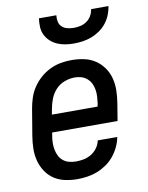

<svg xmlns="http://www.w3.org/2000/svg" viewBox="-84 -801 669 870"><g transform="rotate(-10 250.0 -366.0)"><path d="M202 8Q173 8 145 2Q117 -4 94.5 -19Q72 -34 57 -57Q42 -80 35 -106.5Q28 -133 28.5 -162Q29 -191 34 -221L54 -341Q58 -365 66 -390Q74 -415 89 -437.5Q104 -460 124.5 -478Q145 -496 169 -507.5Q193 -519 218 -523.5Q243 -528 268 -528Q298 -528 326 -522Q354 -516 376.5 -501Q399 -486 415 -463.5Q431 -441 438 -414Q445 -387 444.5 -358Q444 -329 439 -299L426 -220H125L123 -207Q120 -191 119.5 -174.5Q119 -158 122 -142.5Q125 -127 131.5 -113.5Q138 -100 150 -90Q162 -80 177.5 -76Q193 -72 209 -72Q227 -72 245 -75.5Q263 -79 279.5 -89Q296 -99 307.5 -115Q319 -131 322 -149H412Q408 -126 397.5 -104Q387 -82 371.5 -63Q356 -44 335.5 -30Q315 -16 293 -7.5Q271 1 247.5 4.5Q224 8 202 8ZM348 -300 351 -313Q353 -329 354 -345Q355 -361 352.5 -376.5Q350 -392 343.5 -405.5Q337 -419 325.5 -429Q314 -439 299.5 -443.5Q285 -448 269 -448Q246 -448 222.5 -439.5Q199 -431 182 -413Q165 -395 156 -372.5Q147 -350 143 -327L138 -300ZM293 -600Q273 -600 253.5 -603Q234 -606 217 -613.5Q200 -621 186 -633.5Q172 -646 163.5 -663Q155 -680 154 -700Q153 -720 156 -740H236Q234 -725 237 -710.5Q240 -696 250.5 -686.5Q261 -677 275.5 -673.5Q290 -670 305 -670Q320 -670 335.5 -673.5Q351 -677 364.5 -686.5Q378 -696 386 -710.5Q394 -725 396 -740H476Q473 -720 465 -700Q457 -680 443.5 -663Q430 -646 412 -633.5Q394 -621 374 -613.5Q354 -606 333.5 -603Q313 -600 293 -600Z"/></g></svg>

Font: Iosevka Term Curly Md Obl
Style: Regular
Weight: 500
Italic angle: -9°
Designer: Belleve Invis
Foundry: Belleve Invis
Version: Version 32.3.0